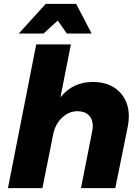

<svg xmlns="http://www.w3.org/2000/svg" viewBox="-20 -971 722 991"><path d="M645 -370Q645 -348 640 -320L575 0H398L456 -294Q459 -308 459 -320Q459 -356 438 -376.5Q417 -397 380 -397Q335 -397 299.5 -363Q264 -329 254 -275L199 0H21L167 -742H346L292 -469Q356 -548 459 -548Q544 -548 594.5 -499Q645 -450 645 -370ZM453 -798H325L278 -865L205 -798H77L216 -951H373Z"/></svg>

Font: Gontserrat
Style: Bold Italic
Weight: 700
Italic angle: -11.3°
Designer: Julieta Ulanovsky
Foundry: Julieta Ulanovsky
Version: Version 6.001